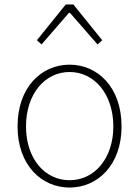

<svg xmlns="http://www.w3.org/2000/svg" viewBox="-20 -831 626 864"><path d="M293 13C419 13 527 -88 527 -262C527 -439 419 -540 293 -540C167 -540 59 -439 59 -262C59 -88 167 13 293 13ZM293 -20C181 -20 97 -118 97 -262C97 -407 181 -507 293 -507C405 -507 490 -407 490 -262C490 -118 405 -20 293 -20ZM146 -650 167 -631 290 -773H295L419 -631L440 -650L310 -811H276Z"/></svg>

Font: Source Han Sans CN ExtraLight
Style: Regular
Weight: 250
Designer: Ryoko NISHIZUKA (kana & ideographs); Paul D. Hunt (Latin, Greek & Cyrillic); Wenlong ZHANG (bopomofo); Sandoll Communica
Foundry: Adobe Systems Incorporated
Version: Version 1.004;PS 1.004;hotconv 16.6.51;makeotf.lib2.5.65220